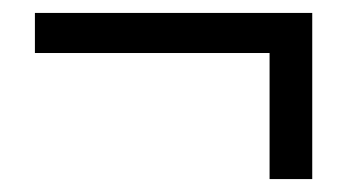

<svg xmlns="http://www.w3.org/2000/svg" viewBox="-20 -381 537 297"><path d="M397 -104V-299H34V-361H463V-104Z"/></svg>

Font: .
Style: 
Weight: 400
Designer: Paul D. Hunt, Dalton Maag
Foundry: Dalton Maag Ltd
Version: Version 1.200